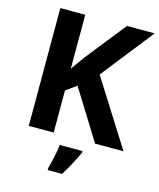

<svg xmlns="http://www.w3.org/2000/svg" viewBox="-134 -874 932 1124"><g transform="rotate(15 332.0 -312.5)"><path d="M664 -66H492L305 -367L241 -321V-66H90V-780H241V-453Q256 -474 271 -495Q286 -516 301 -537L494 -780H662L413 -464ZM432 5Q422 27 409.5 51.5Q397 76 382.5 102Q368 128 351 155H264V142Q270 122 276 96Q282 70 287 43Q292 16 294 -5H432Z"/></g></svg>

Font: Noto Sans Malayalam UI
Style: Regular
Weight: 400
Designer: Jelle Bosma - Monotype Design Team
Foundry: Monotype Imaging Inc.
Version: Version 2.104